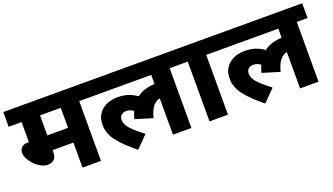

<svg xmlns="http://www.w3.org/2000/svg" viewBox="-60 -1055 2615 1506"><g transform="rotate(-20 1247.5 -302.0)"><path d="M589 -499V0H435V-209H262V-199Q262 -153 242.5 -133.5Q223 -114 186 -114Q161 -114 133.5 -128.5Q106 -143 82.5 -166.5Q59 -190 44 -217Q29 -244 29 -269Q29 -294 44.5 -313Q60 -332 107 -332L108 -331V-499H0V-622H679V-499ZM435 -499H262V-332H435Z M664 -499V-622H1434V-499H1344V0H1190V-303Q1164 -300 1136.5 -272Q1109 -244 1091 -174L947 -218Q955 -251 968 -279Q955 -288 940.5 -294Q926 -300 908 -300Q881 -300 866 -285.5Q851 -271 851 -247Q851 -224 863.5 -201Q876 -178 906.5 -149Q937 -120 990 -80L893 18Q798 -58 747.5 -123Q697 -188 697 -259Q697 -306 714 -338Q731 -370 758 -389Q785 -408 816 -416.5Q847 -425 877 -425Q930 -425 966.5 -413Q1003 -401 1041 -375Q1101 -421 1190 -423V-499Z M1649 -499V0H1495V-499H1420V-622H1740V-499Z M1725 -499V-622H2495V-499H2405V0H2251V-303Q2225 -300 2197.5 -272Q2170 -244 2152 -174L2008 -218Q2016 -251 2029 -279Q2016 -288 2001.5 -294Q1987 -300 1969 -300Q1942 -300 1927 -285.5Q1912 -271 1912 -247Q1912 -224 1924.5 -201Q1937 -178 1967.5 -149Q1998 -120 2051 -80L1954 18Q1859 -58 1808.5 -123Q1758 -188 1758 -259Q1758 -306 1775 -338Q1792 -370 1819 -389Q1846 -408 1877 -416.5Q1908 -425 1938 -425Q1991 -425 2027.5 -413Q2064 -401 2102 -375Q2162 -421 2251 -423V-499Z"/></g></svg>

Font: Noto Sans ExtraBold
Style: Regular
Weight: 800
Designer: Monotype Design Team
Foundry: Monotype Imaging Inc.
Version: Version 2.007